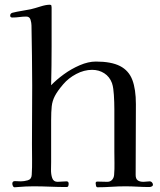

<svg xmlns="http://www.w3.org/2000/svg" viewBox="-20 -791 676 811"><path d="M626 -11Q626 -6 621 -3.5Q616 -1 611 -1Q586 -1 560.5 -2.5Q535 -4 509 -4Q480 -4 450.5 -2Q421 0 392 0Q387 0 385.5 -6.5Q384 -13 384 -17Q384 -24 391 -24Q402 -24 412.5 -23.5Q423 -23 433 -23Q446 -23 453.5 -31.5Q461 -40 462 -52Q464 -77 463.5 -102Q463 -127 463 -151Q463 -181 463 -210.5Q463 -240 463 -270Q463 -300 463 -330Q463 -360 461 -390Q460 -403 458.5 -415.5Q457 -428 453 -440Q443 -467 420.5 -481.5Q398 -496 369 -496Q335 -496 302 -478.5Q269 -461 247 -435Q223 -407 212 -386Q201 -365 198.5 -342Q196 -319 196 -282V-106Q196 -95 195.5 -75Q195 -55 200.5 -39Q206 -23 223 -23Q233 -23 242 -24Q251 -25 261 -25Q270 -25 270 -15Q270 -10 268.5 -5.5Q267 -1 261 -1Q227 -1 191.5 -2.5Q156 -4 121 -4Q89 -4 56 -1Q52 -1 49 -0.5Q46 0 42 0Q37 0 34.5 -5.5Q32 -11 32 -15Q32 -26 43 -26Q49 -26 55 -25.5Q61 -25 68 -25Q82 -25 97.5 -29.5Q113 -34 114 -52Q116 -85 115.5 -118Q115 -151 115 -183Q115 -245 115.5 -306Q116 -367 116 -428Q116 -492 115 -555.5Q114 -619 113 -683Q113 -694 109 -707.5Q105 -721 91 -721Q77 -721 62 -719Q47 -717 32 -717Q23 -717 23 -725Q23 -734 32 -737Q52 -742 71.5 -745Q91 -748 110 -752Q127 -756 150.5 -763.5Q174 -771 190 -771Q196 -771 197 -767.5Q198 -764 198 -759Q198 -677 198 -595Q198 -513 196 -431Q218 -454 249.5 -477Q281 -500 317 -515.5Q353 -531 385 -531Q450 -531 487 -512Q524 -493 539 -453.5Q554 -414 554 -351Q554 -276 553.5 -201.5Q553 -127 553 -52Q553 -36 561.5 -29.5Q570 -23 586 -23Q593 -23 599.5 -24Q606 -25 613 -25Q618 -25 622 -20.5Q626 -16 626 -11Z"/></svg>

Font: Kaisei Opti
Style: Regular
Weight: 400
Designer: Font-Kai, 金井和夫
Foundry: KAZUO KANAI
Version: Version 5.003